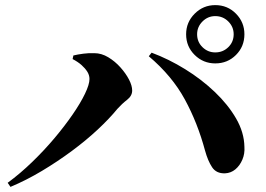

<svg xmlns="http://www.w3.org/2000/svg" viewBox="-20 -785 1040 751"><path d="M822 -537Q775 -537 741.5 -570Q708 -603 708 -651Q708 -698 741.5 -731.5Q775 -765 822 -765Q870 -765 903 -731.5Q936 -698 936 -651Q936 -603 903 -570Q870 -537 822 -537ZM10 -70Q59 -106 106 -151.5Q153 -197 193 -244.5Q233 -292 264 -337Q295 -382 312.5 -418.5Q330 -455 330 -476Q330 -491 321.5 -504.5Q313 -518 299 -530.5Q285 -543 264 -554L267 -568Q283 -572 306 -575Q329 -578 349 -577Q377 -577 403.5 -561Q430 -545 451 -521.5Q472 -498 484.5 -474Q497 -450 497 -431Q497 -410 477 -394.5Q457 -379 439 -359Q408 -321 362.5 -278.5Q317 -236 261 -194.5Q205 -153 144 -116.5Q83 -80 21 -54ZM860 -107Q826 -106 809.5 -131Q793 -156 782 -196Q753 -304 703 -396Q653 -488 562 -565L573 -579Q640 -554 704 -514.5Q768 -475 820 -425.5Q872 -376 903.5 -321.5Q935 -267 936 -211Q938 -184 928 -160.5Q918 -137 900.5 -122.5Q883 -108 860 -107ZM822 -580Q852 -580 873 -600.5Q894 -621 894 -651Q894 -680 873 -701Q852 -722 822 -722Q793 -722 772 -701Q751 -680 751 -651Q751 -621 772 -600.5Q793 -580 822 -580Z"/></svg>

Font: Noto Serif JP ExtraLight ExtraBold
Style: Regular
Weight: 800
Version: Version 2.003-H1;hotconv 1.1.1;makeotfexe 2.6.0